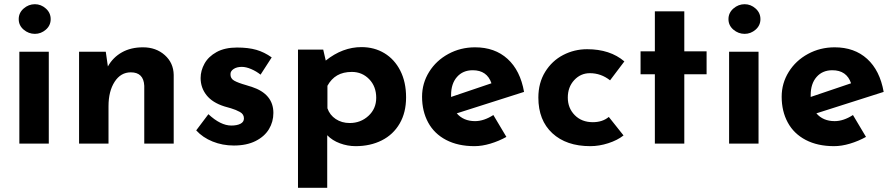

<svg xmlns="http://www.w3.org/2000/svg" viewBox="-20 -683 4252 913"><path d="M212 -437V0H72V-437ZM146 -663Q175 -663 198 -642.5Q221 -622 221 -592Q221 -562 198 -542Q175 -522 146 -522Q116 -522 92.5 -542Q69 -562 69 -592Q69 -622 92.5 -642.5Q116 -663 146 -663Z M806 -327V0H666V-275Q663 -339 602 -339Q554 -339 525 -294Q496 -249 496 -178V0H356V-437H483L493 -367Q517 -410 559.5 -434Q602 -458 660 -458Q722 -458 763.5 -421Q805 -384 806 -327Z M913 -63 971 -140Q1029 -86 1080 -86Q1107 -86 1123.5 -94.5Q1140 -103 1140 -120Q1140 -140 1121 -150.5Q1102 -161 1078.5 -168Q1055 -175 1047 -177Q990 -195 962 -230.5Q934 -266 934 -312Q934 -347 952.5 -380.5Q971 -414 1010 -435.5Q1049 -457 1107 -457Q1161 -457 1199 -446Q1237 -435 1272 -410L1219 -328Q1199 -344 1174.5 -354.5Q1150 -365 1130 -365Q1106 -365 1091 -355Q1076 -345 1076 -331Q1075 -310 1093.5 -299.5Q1112 -289 1151 -278Q1157 -276 1163.5 -274Q1170 -272 1177 -270Q1280 -236 1280 -146Q1280 -104 1259 -69Q1238 -34 1195.5 -12.5Q1153 9 1092 9Q1038 9 991 -10Q944 -29 913 -63Z M1911 -220Q1911 -148 1880.5 -95.5Q1850 -43 1795.5 -15.5Q1741 12 1671 12Q1633 12 1596.5 -1.5Q1560 -15 1536 -40V210H1397V-447H1517L1529 -395Q1609 -459 1699 -459Q1760 -459 1808 -430Q1856 -401 1883.5 -347Q1911 -293 1911 -220ZM1769 -218Q1769 -272 1735.5 -306.5Q1702 -341 1653 -341Q1612 -341 1583.5 -324.5Q1555 -308 1537 -275V-168Q1548 -136 1576.5 -117Q1605 -98 1643 -98Q1695 -98 1732 -132Q1769 -166 1769 -218Z M2326 -136 2388 -32Q2352 -12 2312 0Q2272 12 2236 12Q2158 12 2101.5 -17.5Q2045 -47 2016 -100.5Q1987 -154 1987 -223Q1987 -287 2020.5 -341Q2054 -395 2112 -426.5Q2170 -458 2239 -458Q2333 -458 2393.5 -403Q2454 -348 2472 -246L2152 -144Q2184 -107 2239 -107Q2281 -107 2326 -136ZM2125 -231V-222L2317 -287Q2296 -349 2228 -349Q2181 -349 2153 -317Q2125 -285 2125 -231Z M2787 12Q2673 12 2606.5 -49.5Q2540 -111 2540 -219Q2540 -289 2572.5 -341.5Q2605 -394 2658 -421.5Q2711 -449 2772 -449Q2881 -449 2949 -391L2881 -301Q2838 -335 2785 -335Q2741 -335 2710.5 -302Q2680 -269 2680 -219Q2680 -169 2713 -135.5Q2746 -102 2799 -102Q2845 -102 2875 -127L2945 -39Q2916 -16 2872.5 -2Q2829 12 2787 12Z M3234 -629V-439H3340V-330H3234V0H3094V-330H3026V-439H3094V-629Z M3587 -437V0H3447V-437ZM3521 -663Q3550 -663 3573 -642.5Q3596 -622 3596 -592Q3596 -562 3573 -542Q3550 -522 3521 -522Q3491 -522 3467.5 -542Q3444 -562 3444 -592Q3444 -622 3467.5 -642.5Q3491 -663 3521 -663Z M4036 -136 4098 -32Q4062 -12 4022 0Q3982 12 3946 12Q3868 12 3811.5 -17.5Q3755 -47 3726 -100.5Q3697 -154 3697 -223Q3697 -287 3730.5 -341Q3764 -395 3822 -426.5Q3880 -458 3949 -458Q4043 -458 4103.5 -403Q4164 -348 4182 -246L3862 -144Q3894 -107 3949 -107Q3991 -107 4036 -136ZM3835 -231V-222L4027 -287Q4006 -349 3938 -349Q3891 -349 3863 -317Q3835 -285 3835 -231Z"/></svg>

Font: Josefin Sans
Style: Bold
Weight: 700
Designer: Santiago Orozco
Foundry: Typemade
Version: Version 2.000